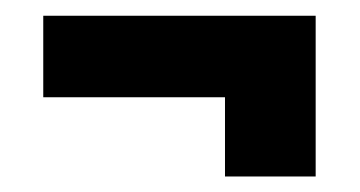

<svg xmlns="http://www.w3.org/2000/svg" viewBox="-20 -380 459 245"><path d="M267.1 -255.9H35.2V-359.9H382.8V-154.8H267.1Z"/></svg>

Font: D-DIN Condensed
Style: DINCondensed-Bold
Weight: 700
Width: 3
Designer: Charles Nix
Foundry: Datto Inc.
Version: Version 1.10